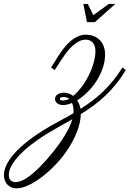

<svg xmlns="http://www.w3.org/2000/svg" viewBox="-266 -533 674 999"><path d="M135.7 -10.7Q138.7 -5.4 144.5 6.1Q150.4 17.6 153.3 33.2Q183.6 14.2 212.6 -7.6Q241.7 -29.3 269 -55.4Q296.4 -81.5 322 -112.8Q347.7 -144 371.1 -182.1L388.7 -168.5Q363.8 -127.4 336.9 -94.5Q310.1 -61.5 281 -34.2Q252 -6.8 220.5 16.4Q189 39.6 154.8 60.5Q152.8 106 134.8 152.1Q116.7 198.2 88.6 241.2Q60.5 284.2 25.1 321.5Q-10.3 358.9 -46.6 386.7Q-83 414.6 -117.4 430.7Q-151.9 446.8 -178.2 446.8Q-197.3 446.8 -210.2 440.2Q-223.1 433.6 -231 423.3Q-238.8 413.1 -242.2 400.9Q-245.6 388.7 -245.6 377.4Q-245.6 349.1 -228 316.7Q-210.4 284.2 -176 249.3Q-141.6 214.4 -90.8 178.2Q-40 142.1 25.9 106.4Q48.8 93.8 71.3 81.5Q93.8 69.3 116.2 56.2Q116.2 53.7 116.5 51Q116.7 48.3 116.7 45.9Q116.7 31.2 114.5 20.8Q112.3 10.3 108.4 2.9Q81.5 13.7 63 13.7Q44.9 13.7 32.7 5.1Q20.5 -3.4 20.5 -18.1Q20.5 -33.7 34.2 -42.2Q47.9 -50.8 66.9 -50.8Q92.3 -50.8 114.3 -34.2Q136.7 -51.8 157.7 -79.3Q178.7 -106.9 194.8 -138.9Q210.9 -170.9 220.7 -204.3Q230.5 -237.8 230.5 -267.1Q230.5 -283.2 226.3 -294.4Q222.2 -305.7 215.3 -312.7Q208.5 -319.8 199.7 -323.2Q190.9 -326.7 181.2 -326.7Q161.1 -326.7 142.8 -316.9Q124.5 -307.1 108.4 -291.7Q92.3 -276.4 78.4 -257.8Q64.5 -239.3 53 -221.7Q41.5 -204.1 32.7 -189.7Q23.9 -175.3 18.1 -168.5L0 -182.1Q5.9 -189.9 14.9 -205.3Q23.9 -220.7 36.1 -239.7Q48.3 -258.8 63.5 -278.8Q78.6 -298.8 96.7 -315.2Q114.7 -331.5 136 -342Q157.2 -352.5 181.2 -352.5Q204.1 -352.5 222.4 -345Q240.7 -337.4 253.7 -324Q266.6 -310.5 273.7 -291.5Q280.8 -272.5 280.8 -249Q280.8 -214.8 269 -180.2Q257.3 -145.5 237.5 -114Q217.8 -82.5 191.4 -55.9Q165 -29.3 135.7 -10.7ZM11.7 255.9Q26.9 236.8 42 215.8Q57.1 194.8 70.3 173.1Q83.5 151.4 94 129.6Q104.5 107.9 110.4 87.4L38.6 127.9Q-23.9 162.6 -67.6 193.1Q-111.3 223.6 -139.9 249.8Q-168.5 275.9 -184.6 296.9Q-200.7 317.9 -208.7 334Q-216.8 350.1 -218.5 360.6Q-220.2 371.1 -220.2 376Q-220.2 382.8 -218.8 389.9Q-217.3 397 -213.1 402.3Q-209 407.7 -202.1 411.1Q-195.3 414.6 -184.1 414.6Q-171.9 414.6 -154.1 407.7Q-136.2 400.9 -112.3 383.1Q-88.4 365.2 -57.6 334.5Q-26.9 303.7 11.7 255.9ZM94.2 -19.5Q87.4 -23.9 79.6 -26.1Q71.8 -28.3 66.4 -28.3Q45.4 -28.3 45.4 -19Q45.4 -9.8 63.5 -9.8Q68.4 -9.8 77.6 -12Q86.9 -14.2 94.2 -19.5ZM190.9 -512.7 219.7 -454.1 300.3 -512.7H334L228 -418H186.5L167.5 -512.7Z"/></svg>

Font: Parisienne
Style: Regular
Weight: 400
Designer: Astigmatic (AOETI)
Foundry: Astigmatic (AOETI)
Version: Version 1.000